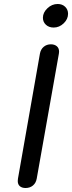

<svg xmlns="http://www.w3.org/2000/svg" viewBox="-20 -932 361 962"><path d="M69 -25Q69 -33 70 -37L180 -663Q184 -685 199 -697.5Q214 -710 235 -710Q253 -710 264.5 -700.5Q276 -691 276 -673Q276 -666 275 -663L164 -37Q160 -15 145 -2.5Q130 10 108 10Q90 10 79.5 1Q69 -8 69 -25ZM195 -843Q195 -869 217.5 -890.5Q240 -912 269 -912Q292 -912 306.5 -898Q321 -884 321 -863Q321 -836 299 -815Q277 -794 249 -794Q225 -794 210 -808Q195 -822 195 -843Z"/></svg>

Font: Kodchasan Medium
Style: Italic
Weight: 500
Italic angle: -10°
Version: Version 1.000; ttfautohint (v1.6)